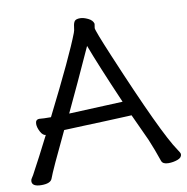

<svg xmlns="http://www.w3.org/2000/svg" viewBox="-88 -796 867 889"><g transform="rotate(-10 345.0 -351.0)"><path d="M220 -291 473 -302Q391 -491 356 -585Q278 -413 220 -291ZM633 15Q607 15 601 -1Q582 -57 561 -107L503 -233L484 -232Q424 -229 367 -227Q310 -225 273.5 -223.5Q237 -222 213 -221Q189 -220 187 -220H184Q101 -47 87 -8Q79 13 37 13Q-7 13 -7 -12Q-7 -20 -2.5 -26Q2 -32 6 -39.5Q10 -47 19.5 -65Q29 -83 48.5 -119.5Q68 -156 96 -212H98Q83 -212 72 -232.5Q61 -253 61 -270Q61 -291 80 -291Q98 -289 134 -289Q268 -555 306 -655Q310 -664 312 -682.5Q314 -701 320.5 -709Q327 -717 346 -717Q362 -717 383 -707Q404 -697 408 -680L405 -660Q405 -648 458 -522Q624 -127 685 -39Q697 -22 697 -16Q697 0 676.5 7.5Q656 15 633 15Z"/></g></svg>

Font: LXGW WenKai Lite Medium
Style: Regular
Weight: 500
Designer: LXGW / Fontworks Inc.
Foundry: LXGW / Fontworks Inc.
Version: Version 1.511; March 25, 2025